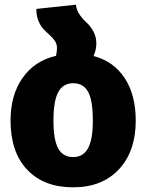

<svg xmlns="http://www.w3.org/2000/svg" viewBox="-20 -781 624 819"><path d="M379 -542Q464 -520 511.5 -448.5Q559 -377 559 -266Q559 -136 487.5 -59Q416 18 292 18Q167 18 96 -57Q25 -132 25 -267Q25 -376 76.5 -449Q128 -522 219 -543Q223 -561 223 -577Q223 -593 214 -606.5Q205 -620 192 -631.5Q179 -643 166 -656.5Q153 -670 144 -692Q135 -714 135 -743L304 -761Q306 -738 320 -718Q334 -698 349.5 -684.5Q365 -671 378 -647.5Q391 -624 391 -596Q391 -569 379 -542ZM376 -266Q376 -352 356 -389Q336 -426 292 -426Q249 -426 228.5 -388Q208 -350 208 -267Q208 -184 228.5 -147.5Q249 -111 292 -111Q335 -111 355.5 -148.5Q376 -186 376 -266Z"/></svg>

Font: FiraGO ExtraBold
Style: Regular
Weight: 800
Designer: bBox Type
Foundry: bBox Type GmbH
Version: Version 1.001;PS 001.001;hotconv 1.0.88;makeotf.lib2.5.64775